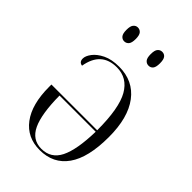

<svg xmlns="http://www.w3.org/2000/svg" viewBox="-224 -827 923 923"><g transform="rotate(45 237.5 -365.5)"><path d="M230 10Q144 10 95.5 -54.5Q47 -119 47 -237V-253H358Q358 -403 320.5 -468.5Q283 -534 211 -534Q106 -534 87 -421Q65 -424 65 -448Q65 -466 82 -488.5Q99 -511 132.5 -527.5Q166 -544 217 -544Q313 -544 367 -472.5Q421 -401 421 -270Q421 -130 371.5 -60Q322 10 230 10ZM231 0Q296 0 325.5 -59Q355 -118 358 -243H112Q113 -119 141 -59.5Q169 0 231 0ZM313 -647Q299 -647 290 -657.5Q281 -668 281 -694Q281 -720 290 -730.5Q299 -741 313 -741Q327 -741 335.5 -730.5Q344 -720 344 -694Q344 -668 335.5 -657.5Q327 -647 313 -647ZM147 -647Q134 -647 125 -657.5Q116 -668 116 -694Q116 -720 125 -730.5Q134 -741 147 -741Q161 -741 170 -730.5Q179 -720 179 -694Q179 -668 170 -657.5Q161 -647 147 -647Z"/></g></svg>

Font: Noto Serif Display SemiCondensed Light
Style: Regular
Weight: 300
Width: 4
Designer: Monotype Design Team
Foundry: Monotype Imaging Inc.
Version: Version 2.009